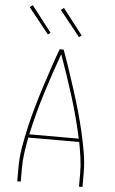

<svg xmlns="http://www.w3.org/2000/svg" viewBox="-63 -1003 625 1044"><g transform="rotate(5 250.0 -480.5)"><path d="M72 0V-74Q72 -131 81.5 -187Q91 -243 104 -299Q117 -355 132.5 -409.5Q148 -464 165.5 -518.5Q183 -573 201 -627Q219 -681 239 -735H261Q281 -681 299 -627Q317 -573 334.5 -518.5Q352 -464 367.5 -409.5Q383 -355 396 -299Q409 -243 418.5 -187Q428 -131 428 -74V0H409V-74Q409 -116 403 -158Q397 -200 389 -242H111Q103 -200 97 -158Q91 -116 91 -74V0ZM385 -260Q360 -375 325 -487Q290 -599 250 -709Q210 -599 175 -487Q140 -375 115 -260ZM338 -810 227 -949 243 -961 352 -820ZM168 -810 57 -949 73 -961 182 -820Z"/></g></svg>

Font: Zed Mono Thin
Style: Regular
Weight: 100
Monospace: yes
Designer: Belleve Invis
Foundry: Belleve Invis
Version: Version 1.0.0; ttfautohint (v1.8.4)